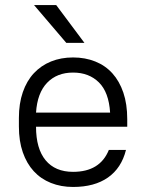

<svg xmlns="http://www.w3.org/2000/svg" viewBox="-20 -735 580 762"><path d="M270 7Q222 7 182 -9Q142 -25 114 -55.5Q86 -86 70.5 -130.5Q55 -175 55 -233V-267Q55 -324 70.5 -369Q86 -414 114.5 -444.5Q143 -475 182.5 -491Q222 -507 270 -507Q318 -507 358 -491Q398 -475 426 -444Q454 -413 469.5 -367.5Q485 -322 485 -262V-232H123Q123 -145 161 -99Q199 -53 270 -53Q377 -53 412 -140H480Q462 -68 408.5 -30.5Q355 7 270 7ZM270 -447Q206 -447 167 -406.5Q128 -366 123 -288H417Q412 -369 372.5 -408Q333 -447 270 -447ZM115 -715H203L315 -565H243Z"/></svg>

Font: PT Root UI
Style: Regular
Weight: 400
Designer: Vitaly Kuzmin
Foundry: ParaType Ltd.
Version: Version 2.001G